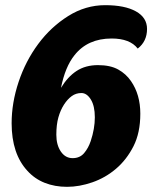

<svg xmlns="http://www.w3.org/2000/svg" viewBox="-20 -702 613 743"><path d="M513 -514Q483 -553 412 -553Q319 -553 268 -488Q232 -443 216 -362Q242 -405 276.5 -427.5Q311 -450 359 -450Q407 -450 437.5 -433Q468 -416 487 -388Q523 -336 523 -262Q523 -188 496.5 -136Q470 -84 429 -49Q388 -14 337.5 3.5Q287 21 239.5 21Q192 21 153 5.5Q114 -10 86 -41Q25 -107 25 -225Q25 -304 52 -385Q79 -466 128 -532Q177 -598 244 -640Q311 -682 387 -682Q463 -682 506 -658Q549 -634 549 -590Q549 -542 513 -514ZM331 -156Q347 -204 347 -248Q347 -292 331.5 -317Q316 -342 295 -342Q274 -342 257.5 -330Q241 -318 227.5 -297Q214 -276 206 -248Q198 -220 198 -180.5Q198 -141 215.5 -115.5Q233 -90 261 -90Q289 -90 305.5 -109.5Q322 -129 331 -156Z"/></svg>

Font: Sansita One
Style: Regular
Weight: 400
Version: Version 1.002